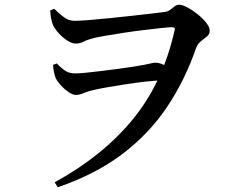

<svg xmlns="http://www.w3.org/2000/svg" viewBox="-20 -740 1040 811"><path d="M211 30Q414 -81 541 -236Q668 -391 717 -610Q720 -620 716.5 -622.5Q713 -625 706 -625Q693 -625 661 -621.5Q629 -618 587 -613Q545 -608 502.5 -601.5Q460 -595 425.5 -589Q391 -583 375 -579Q348 -572 333 -564Q318 -556 300 -556Q284 -556 264.5 -568.5Q245 -581 228.5 -599Q212 -617 204 -634Q199 -646 196 -661.5Q193 -677 192 -696L209 -703Q228 -684 249 -668Q270 -652 294 -652Q313 -652 352.5 -655Q392 -658 440 -663Q488 -668 534.5 -673Q581 -678 618 -682.5Q655 -687 672 -689Q689 -691 699 -698.5Q709 -706 717.5 -713Q726 -720 737 -720Q750 -720 771 -709Q792 -698 814 -680.5Q836 -663 851 -644Q866 -625 866 -610Q866 -596 854 -586Q842 -576 828.5 -565.5Q815 -555 809 -539Q761 -400 684.5 -286.5Q608 -173 495 -88Q382 -3 224 51ZM301 -339Q287 -339 269.5 -351Q252 -363 237.5 -379Q223 -395 216 -408Q211 -421 208 -435.5Q205 -450 204 -466L220 -472Q241 -450 257.5 -440Q274 -430 296 -430Q316 -430 345.5 -433Q375 -436 411 -440.5Q447 -445 481.5 -449.5Q516 -454 544 -458.5Q572 -463 588 -466Q605 -469 616 -472Q627 -475 636 -475Q651 -475 665 -469Q679 -463 690 -457L672 -401Q635 -400 592 -395Q549 -390 507.5 -383.5Q466 -377 431.5 -371Q397 -365 376 -360Q357 -356 344.5 -351Q332 -346 322 -342.5Q312 -339 301 -339Z"/></svg>

Font: Noto Serif SC ExtraLight SemiBold
Style: Regular
Weight: 600
Version: Version 2.002-H1;hotconv 1.1.0;makeotfexe 2.6.0